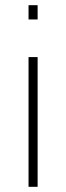

<svg xmlns="http://www.w3.org/2000/svg" viewBox="-20 -720 255 740"><path d="M90 0V-500H125V0ZM90 -645V-700H125V-645Z"/></svg>

Font: TitilliumText22L Th
Style: Thin
Weight: 100
Designer: Campivisivi
Foundry: Campivisivi
Version: 1.000